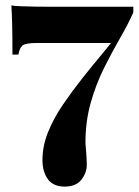

<svg xmlns="http://www.w3.org/2000/svg" viewBox="-20 -542 513 710"><path d="M22 -522Q31 -520 55 -519Q79 -518 110 -517.5Q141 -517 171 -517H473V-496Q454 -453 424.5 -402Q395 -351 365 -291Q335 -231 315.5 -162Q296 -93 296 -14Q296 -11 297.5 5.5Q299 22 300 40Q301 58 301 67Q301 97 281 122.5Q261 148 219 148Q177 148 157 120.5Q137 93 137 50Q137 -2 157.5 -53Q178 -104 212 -154Q246 -204 284 -252Q322 -300 358.5 -343.5Q395 -387 420 -424L400 -383H115Q74 -383 63 -373.5Q52 -364 48 -340H26Q26 -411 25 -451.5Q24 -492 22 -522Z"/></svg>

Font: Playfair Display ExtraBold
Style: Regular
Weight: 800
Designer: Claus Eggers Sørensen
Foundry: Claus Eggers Sørensen
Version: Version 1.203